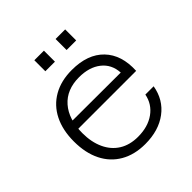

<svg xmlns="http://www.w3.org/2000/svg" viewBox="-199 -888 1048 1048"><g transform="rotate(-45 325.0 -364.0)"><path d="M330 12Q248 12 188 -22.5Q128 -57 96 -121Q64 -185 64 -274Q64 -361 96 -425Q128 -489 188.5 -523.5Q249 -558 332 -558Q454 -558 518.5 -491Q583 -424 577 -306H115L116 -360L511 -359Q507 -426 458.5 -464Q410 -502 332 -502Q236 -502 182.5 -441Q129 -380 129 -273Q129 -204 153 -152Q177 -100 222 -72Q267 -44 330 -44Q407 -44 458 -80.5Q509 -117 521 -179H585Q570 -90 502 -39Q434 12 330 12ZM389 -655V-740H463V-655ZM225 -655V-740H299V-655Z"/></g></svg>

Font: Azeret Mono ExtraLight
Style: Regular
Weight: 250
Designer: Martin Vácha
Foundry: Displaay
Version: Version 1.002